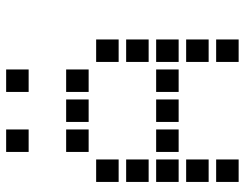

<svg xmlns="http://www.w3.org/2000/svg" viewBox="-108 -720 815 640"><g transform="rotate(-90 300.0 -400.5)"><path d="M114 -788Q113 -788 113 -788Q113 -788 113 -787V-714Q113 -713 113 -713Q113 -713 114 -713H187Q188 -713 188 -713Q188 -713 188 -714V-787Q188 -788 188 -788Q188 -788 187 -788ZM314 -788Q313 -788 313 -788Q313 -788 313 -787V-714Q313 -713 313 -713Q313 -713 314 -713H387Q388 -713 388 -713Q388 -713 388 -714V-787Q388 -788 388 -788Q388 -788 387 -788ZM114 -588Q113 -588 113 -588Q113 -588 113 -587V-514Q113 -513 113 -513Q113 -513 114 -513H187Q188 -513 188 -513Q188 -513 188 -514V-587Q188 -588 188 -588Q188 -588 187 -588ZM214 -588Q213 -588 213 -588Q213 -588 213 -587V-514Q213 -513 213 -513Q213 -513 214 -513H287Q288 -513 288 -513Q288 -513 288 -514V-587Q288 -588 288 -588Q288 -588 287 -588ZM314 -588Q313 -588 313 -588Q313 -588 313 -587V-514Q313 -513 313 -513Q313 -513 314 -513H387Q388 -513 388 -513Q388 -513 388 -514V-587Q388 -588 388 -588Q388 -588 387 -588ZM14 -488Q13 -488 13 -488Q13 -488 13 -487V-414Q13 -413 13 -413Q13 -413 14 -413H87Q88 -413 88 -413Q88 -413 88 -414V-487Q88 -488 88 -488Q88 -488 87 -488ZM414 -488Q413 -488 413 -488Q413 -488 413 -487V-414Q413 -413 413 -413Q413 -413 414 -413H487Q488 -413 488 -413Q488 -413 488 -414V-487Q488 -488 488 -488Q488 -488 487 -488ZM14 -388Q13 -388 13 -388Q13 -388 13 -387V-314Q13 -313 13 -313Q13 -313 14 -313H87Q88 -313 88 -313Q88 -313 88 -314V-387Q88 -388 88 -388Q88 -388 87 -388ZM414 -388Q413 -388 413 -388Q413 -388 413 -387V-314Q413 -313 413 -313Q413 -313 414 -313H487Q488 -313 488 -313Q488 -313 488 -314V-387Q488 -388 488 -388Q488 -388 487 -388ZM14 -288Q13 -288 13 -288Q13 -288 13 -287V-214Q13 -213 13 -213Q13 -213 14 -213H87Q88 -213 88 -213Q88 -213 88 -214V-287Q88 -288 88 -288Q88 -288 87 -288ZM114 -288Q113 -288 113 -288Q113 -288 113 -287V-214Q113 -213 113 -213Q113 -213 114 -213H187Q188 -213 188 -213Q188 -213 188 -214V-287Q188 -288 188 -288Q188 -288 187 -288ZM214 -288Q213 -288 213 -288Q213 -288 213 -287V-214Q213 -213 213 -213Q213 -213 214 -213H287Q288 -213 288 -213Q288 -213 288 -214V-287Q288 -288 288 -288Q288 -288 287 -288ZM314 -288Q313 -288 313 -288Q313 -288 313 -287V-214Q313 -213 313 -213Q313 -213 314 -213H387Q388 -213 388 -213Q388 -213 388 -214V-287Q388 -288 388 -288Q388 -288 387 -288ZM414 -288Q413 -288 413 -288Q413 -288 413 -287V-214Q413 -213 413 -213Q413 -213 414 -213H487Q488 -213 488 -213Q488 -213 488 -214V-287Q488 -288 488 -288Q488 -288 487 -288ZM14 -188Q13 -188 13 -188Q13 -188 13 -187V-114Q13 -113 13 -113Q13 -113 14 -113H87Q88 -113 88 -113Q88 -113 88 -114V-187Q88 -188 88 -188Q88 -188 87 -188ZM414 -188Q413 -188 413 -188Q413 -188 413 -187V-114Q413 -113 413 -113Q413 -113 414 -113H487Q488 -113 488 -113Q488 -113 488 -114V-187Q488 -188 488 -188Q488 -188 487 -188ZM14 -88Q13 -88 13 -88Q13 -88 13 -87V-14Q13 -13 13 -13Q13 -13 14 -13H87Q88 -13 88 -13Q88 -13 88 -14V-87Q88 -88 88 -88Q88 -88 87 -88ZM414 -88Q413 -88 413 -88Q413 -88 413 -87V-14Q413 -13 413 -13Q413 -13 414 -13H487Q488 -13 488 -13Q488 -13 488 -14V-87Q488 -88 488 -88Q488 -88 487 -88Z"/></g></svg>

Font: Doto
Style: Bold
Weight: 700
Monospace: yes
Version: Version 1.000